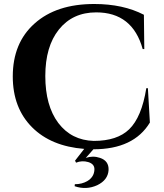

<svg xmlns="http://www.w3.org/2000/svg" viewBox="-20 -734 820 962"><path d="M731 -120Q650 14 448 14L410 57Q446 45 481 57Q526 72 524 118Q521 168 467 194Q412 219 354 199L355 189Q391 189 418 173Q451 153 453 117Q455 88 422 78Q391 69 361 81L356 71L402 12Q236 -1 141 -96Q44 -193 44 -351Q44 -519 153 -616Q262 -714 452 -714Q597 -714 701 -660L703 -488H695Q644 -672 462 -672Q344 -672 275 -586Q207 -501 207 -353Q207 -205 272 -118Q338 -31 450 -28Q567 -28 627 -86Q690 -147 713 -292H721Z"/></svg>

Font: Cinzel Bold(RUS BY LYAJKA)
Style: Regular
Weight: 700
Designer: Natanael Gama
Version: Version 1.001;PS 001.001;hotconv 1.0.56;makeotf.lib2.0.21325